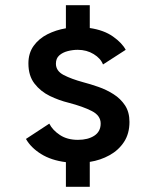

<svg xmlns="http://www.w3.org/2000/svg" viewBox="-20 -720 590 740"><path d="M234 0V-95Q177.5 -102 138.2 -126.5Q99 -151 80 -184.5L170 -243.5Q182.5 -218.5 210.8 -199.8Q239 -181 280.5 -181Q319 -181 343.5 -197Q368 -213 368 -244Q368 -274.5 334 -292Q300 -309.5 244.5 -324Q207.5 -333 172 -350.2Q136.5 -367.5 113 -397.8Q89.5 -428 89.5 -475.5Q89.5 -515 109.5 -543Q129.5 -571 162.5 -587.8Q195.5 -604.5 234 -611V-700H326V-612Q380.5 -604 415.5 -579.2Q450.5 -554.5 464.5 -528L377 -471.5Q368 -495 341 -511.5Q314 -528 279.5 -528Q260.5 -528 241 -523Q221.5 -518 208.5 -506.5Q195.5 -495 195.5 -474.5Q195.5 -446.5 225.2 -431Q255 -415.5 301 -403Q328 -396 359 -385.2Q390 -374.5 417.2 -357.2Q444.5 -340 461.8 -314Q479 -288 479 -250Q479 -205 458 -173Q437 -141 402.2 -121.8Q367.5 -102.5 326 -96V0Z"/></svg>

Font: Trispace SemiCondensed Medium
Style: Regular
Weight: 500
Width: 4
Designer: Tyler Finck
Foundry: Etcetera Type Company
Version: Version 1.210; ttfautohint (v1.8.3)